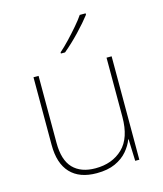

<svg xmlns="http://www.w3.org/2000/svg" viewBox="-115 -851 803 947"><g transform="rotate(-15 286.5 -378.0)"><path d="M481 -528V0H460L456 -111H454Q443 -81 419 -53Q395 -25 356.5 -7.5Q318 10 262 10Q174 10 128 -39Q82 -88 82 -182V-528H108V-186Q108 -98 148 -56.5Q188 -15 262 -15Q348 -15 401.5 -66.5Q455 -118 455 -226V-528ZM412 -759Q386 -725 345 -682Q304 -639 264 -606H243V-612Q266 -632 292.5 -660Q319 -688 343.5 -716.5Q368 -745 382 -766H412Z"/></g></svg>

Font: Noto Sans Khmer UI Thin
Style: Regular
Weight: 100
Designer: Danh Hong and the Monotype Design Team
Foundry: Monotype Imaging Inc.
Version: Version 2.002; ttfautohint (v1.8.4.7-5d5b)